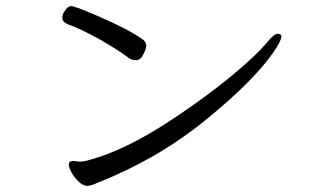

<svg xmlns="http://www.w3.org/2000/svg" viewBox="-20 -638 1040 625"><path d="M188 -598Q183 -592 183 -579Q183 -566 203 -558Q241 -545 308 -508Q373 -470 398 -450Q409 -442 423 -442Q437 -442 446.5 -460.5Q456 -479 456 -491Q456 -503 440 -513Q396 -543 310.5 -580.5Q225 -618 212 -618Q199 -618 188 -598ZM217 -114Q204 -114 204 -103Q204 -92 213.5 -75.5Q223 -59 237 -46Q251 -33 263.5 -33Q276 -33 295 -42Q491 -119 647 -245.5Q803 -372 868 -465Q896 -505 896 -519Q896 -528 884 -528Q872 -528 851.5 -502.5Q831 -477 788 -438Q688 -347 538.5 -248Q389 -149 270 -117Q253 -112 239 -112Z"/></svg>

Font: LXGW WenKai Mono TC
Style: Regular
Weight: 400
Designer: LXGW / Fontworks Inc.
Foundry: LXGW / Fontworks Inc.
Version: Version 1.330